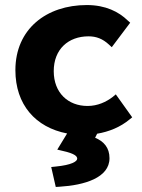

<svg xmlns="http://www.w3.org/2000/svg" viewBox="-20 -523 562 761"><path d="M494 -50 504 -58 439 -149 427 -139C401 -119 367 -103 327 -103C250 -103 193 -155 193 -241C193 -328 251 -379 331 -379C362 -379 387 -369 411 -347L423 -336L496 -433L486 -442C451 -476 399 -503 324 -503C164 -503 41 -408 41 -245C41 -108 121 -18 246 6L207 70L228 75C278 86 286 97 286 106C286 117 263 131 202 137L183 139L201 218L217 217C314 211 414 182 414 104C414 62 391 37 357 23L365 7C412 -1 457 -19 494 -50Z"/></svg>

Font: Falling Sky
Style: Bd+
Weight: 400
Designer: Paul D. Hunt
Foundry: Adobe Systems Incorporated
Version: Version 1.02